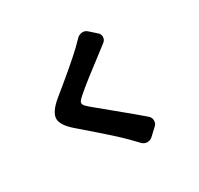

<svg xmlns="http://www.w3.org/2000/svg" viewBox="-178 -1028 1356 1308"><g transform="rotate(-30 500.0 -374.0)"><path d="M572.3 -789.1Q587.9 -805.7 611.3 -807.6Q614.3 -808.6 616.2 -808.6Q636.7 -808.6 652.3 -794.9L706.1 -747.1Q721.7 -733.4 721.7 -712.9Q721.7 -688.5 703.1 -674.8Q677.7 -656.2 651.4 -634.8Q473.6 -501 403.3 -439.5Q377 -417 370.6 -404.8Q364.3 -392.6 371.1 -380.4Q377.9 -368.2 404.3 -345.7Q424.8 -328.1 543 -231.4Q661.1 -134.8 720.7 -83Q738.3 -67.4 738.3 -43.9Q738.3 -20.5 720.7 -4.9L665 46.9Q648.4 61.5 627 61.5Q625 61.5 624 61.5Q600.6 60.5 584 43Q565.4 23.4 526.4 -16.6Q467.8 -77.1 239.3 -273.4Q167 -336.9 167 -385.7Q167 -438.5 249 -505.9Q440.4 -661.1 522.5 -739.3Q555.7 -772.5 572.3 -789.1Z"/></g></svg>

Font: Gen Jyuu Gothic Heavy
Style: Bold
Weight: 900
Designer: [Source Han Sans]
Ryoko NISHIZUKA  (kana & ideographs); Paul D. Hunt (Latin, Greek & Cyrillic); Wenlong ZHANG  (bopomofo
Version: Version 1.002.20150607